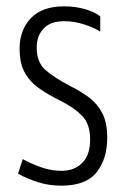

<svg xmlns="http://www.w3.org/2000/svg" viewBox="-20 -577 394 607"><path d="M174 10Q134 10 98.5 -1.5Q63 -13 37 -28L52 -74Q75 -61 107.5 -49Q140 -37 175 -37Q215 -37 240 -62Q265 -87 265 -136Q265 -185 239.5 -211Q214 -237 172 -258Q131 -278 102 -299Q73 -320 57.5 -349Q42 -378 42 -423Q42 -482 77.5 -519.5Q113 -557 183 -557Q218 -557 249 -548Q280 -539 297 -525V-477Q279 -489 247 -499.5Q215 -510 183 -510Q139 -510 117.5 -486.5Q96 -463 96 -427Q96 -380 124 -355.5Q152 -331 202 -305Q236 -288 262 -268.5Q288 -249 303.5 -219Q319 -189 319 -141Q319 -75 285.5 -32.5Q252 10 174 10Z"/></svg>

Font: Noto Sans Thai ExtCond Light
Style: Regular
Weight: 300
Width: 2
Designer: Monotype Design Team
Foundry: Monotype Imaging Inc.
Version: Version 2.002; ttfautohint (v1.8.4.7-5d5b)